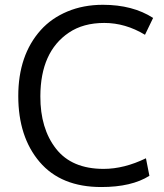

<svg xmlns="http://www.w3.org/2000/svg" viewBox="-20 -754 670 785"><path d="M394 10.7Q229.5 10.7 142.1 -91.8Q54.7 -194.3 54.7 -361.3Q54.7 -528.3 146.5 -630.9Q190.4 -679.7 255.6 -707Q320.8 -734.4 400.9 -734.4Q522.5 -734.4 606 -680.7L572.8 -611.8Q492.7 -660.2 406.5 -660.2Q320.3 -660.2 261.7 -620.6Q145.5 -542.5 145 -360.4Q144.5 -228.5 209 -146Q273.4 -63.5 403.8 -63.5Q487.3 -63.5 576.7 -106.9L590.8 -35.2Q518.1 10.7 394 10.7Z"/></svg>

Font: Oxygen
Style: Normal
Weight: 400
Designer: Vernon Adams
Foundry: Vernon Adams
Version: Version Release 0.2.2 webfont; ttfautohint (v0.8.52-bc40) -l